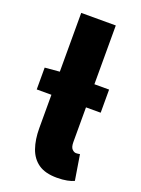

<svg xmlns="http://www.w3.org/2000/svg" viewBox="-137 -760 614 835"><g transform="rotate(20 170.0 -343.0)"><path d="M22 -319V-420L91 -426H318V-319ZM235 12Q181 12 149.5 -10Q118 -32 104 -72Q90 -112 90 -165V-698H250V-159Q250 -135 259 -126Q268 -117 277 -117Q282 -117 285.5 -117.5Q289 -118 295 -119L314 -2Q302 4 282 8Q262 12 235 12Z"/></g></svg>

Font: Source Sans 3 ExtraLight ExtraBold
Style: Regular
Weight: 800
Version: Version 3.052;hotconv 1.1.0;makeotfexe 2.6.0